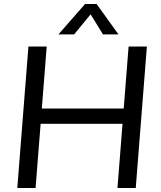

<svg xmlns="http://www.w3.org/2000/svg" viewBox="-20 -946 808 966"><path d="M571 0 627 -712H719L663 0ZM67 0 123 -712H215L159 0ZM132 -323 139 -400H656L649 -323ZM353 -773H274L408 -926H466L576 -773H498L436 -874Z"/></svg>

Font: Muli Medium
Style: Italic
Weight: 500
Italic angle: -4.541°
Designer: Vernon Adams
Foundry: Vernon Adams
Version: Version 2.100; ttfautohint (v1.8.1.43-b0c9)